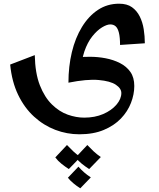

<svg xmlns="http://www.w3.org/2000/svg" viewBox="-20 -416 858 1038"><path d="M409 310Q342 310 279 286Q216 262 164 214.5Q112 167 78 96.5Q44 26 35 -67L168 -118Q170 -20 195.5 45Q221 110 261 149Q301 188 346.5 204Q392 220 435 220Q493 220 538 200.5Q583 181 609.5 150Q636 119 636 87Q636 62 606 42Q576 22 513 16.5Q450 11 350 31L391 -106Q425 -109 467 -109Q509 -109 551 -101Q593 -93 628.5 -75Q664 -57 685 -27Q706 3 706 49Q706 94 688 140.5Q670 187 633.5 225Q597 263 541 286.5Q485 310 409 310ZM350 31Q350 -57 368.5 -134Q387 -211 423 -270Q459 -329 509.5 -362.5Q560 -396 624 -396Q667 -396 693.5 -377Q720 -358 735.5 -327Q751 -296 757 -258Q763 -220 763 -182L629 -173Q629 -214 623 -238.5Q617 -263 605.5 -273.5Q594 -284 576 -284Q558 -284 531.5 -268Q505 -252 479 -219.5Q453 -187 436 -137.5Q419 -88 419 -21ZM414 602Q395 590 377.5 575.5Q360 561 347 545L404 485Q419 502 435 516Q451 530 471 543ZM352 498Q332 485 312.5 469.5Q293 454 279 435L342 368Q359 386 376 402Q393 418 415 433ZM462 498Q442 485 422.5 469.5Q403 454 389 435L452 368Q469 386 486 402Q503 418 525 433Z"/></svg>

Font: Marhey Light
Style: Regular
Weight: 400
Version: Version 1.000